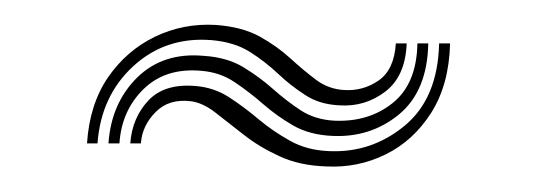

<svg xmlns="http://www.w3.org/2000/svg" viewBox="-20 -441 430 154"><path d="M49.8 -326Q51.8 -357.2 66.6 -378.9Q81.5 -400.5 104.2 -411.5Q127 -422.5 153 -421Q174 -419.5 188.1 -411.8Q202.2 -404 212.9 -394.2Q223.5 -384.5 233.5 -377Q243.5 -369.5 256 -368.8Q271.2 -367.8 283.8 -376.5Q296.2 -385.2 297.5 -406.2H306.2Q305.2 -379.8 289 -367.5Q272.8 -355.2 252.5 -356.5Q236.2 -357.2 224.8 -364.8Q213.2 -372.2 203 -381.9Q192.8 -391.5 180.4 -399.4Q168 -407.2 149.8 -408.8Q113 -411.8 87 -388Q61 -364.2 58.2 -326ZM67 -326Q69.2 -358.2 90 -378.8Q110.8 -399.2 143.5 -396.2Q162.2 -395 175.2 -387.1Q188.2 -379.2 199 -369.6Q209.8 -360 221.2 -352.5Q232.8 -345 248.2 -344.2Q275.8 -343 295 -358.4Q314.2 -373.8 314.8 -406.2H323.5Q322.8 -368 300 -349.2Q277.2 -330.5 246.5 -332Q228.5 -332.8 215.4 -340.2Q202.2 -347.8 191.1 -357.5Q180 -367.2 168.2 -375.1Q156.5 -383 141.5 -384.2Q112.8 -386.8 95.1 -369.5Q77.5 -352.2 75.8 -326ZM84.5 -326Q86 -346.5 99 -360.4Q112 -374.2 137 -372Q151.8 -370.8 163.9 -362.9Q176 -355 187.6 -345.2Q199.2 -335.5 212.8 -328Q226.2 -320.5 243.8 -319.8Q278 -318.2 304.6 -340.2Q331.2 -362.2 332.2 -406.2H341Q340.2 -373.2 325.9 -350.6Q311.5 -328 289.2 -317.1Q267 -306.2 241.8 -307.5Q220 -308.2 203.9 -315.8Q187.8 -323.2 175.4 -333Q163 -342.8 152.9 -350.6Q142.8 -358.5 133.2 -359.8Q115.5 -362 104.8 -351.1Q94 -340.2 93 -326Z"/></svg>

Font: Big Shoulders Inline Display Thin SemiBold
Style: Regular
Weight: 600
Version: Version 2.002